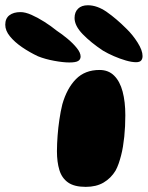

<svg xmlns="http://www.w3.org/2000/svg" viewBox="-191 -688 562 730"><path d="M135 22.5Q91.5 22.5 67.8 5.8Q44 -11 34.8 -41.5Q25.5 -72 25.5 -113Q25.5 -127.5 26.2 -142.5Q27 -157.5 28 -172.5Q29 -187.5 30.8 -202.8Q32.5 -218 34.8 -233.2Q37 -248.5 39.8 -263.2Q42.5 -278 46 -291.5Q63.5 -352.5 97.8 -387.2Q132 -422 187.5 -422Q221.5 -422 243.2 -400.2Q265 -378.5 275.2 -339.8Q285.5 -301 285.5 -250Q285.5 -229 284.5 -208.2Q283.5 -187.5 281.5 -168.2Q279.5 -149 276.5 -130.8Q273.5 -112.5 269.2 -96.2Q265 -80 260 -65.8Q255 -51.5 248.5 -39.5Q231 -10.5 203 6Q175 22.5 135 22.5ZM72.5 -450.5Q49 -450.5 15 -456.8Q-19 -463 -46.5 -474Q-78.5 -489 -107 -508.5Q-135.5 -528 -153.2 -549.8Q-171 -571.5 -171 -594Q-171 -618 -155.2 -630Q-139.5 -642 -113 -642Q-95 -642 -71.2 -631.5Q-47.5 -621 -22.2 -605Q3 -589 24.5 -571.5Q45 -558 66 -540.5Q87 -523 101.2 -505.2Q115.5 -487.5 115.5 -473Q115.5 -462 106.2 -456.2Q97 -450.5 72.5 -450.5ZM326 -451.5Q310 -451.5 287.5 -458Q265 -464.5 242 -474.5Q219 -484.5 200.5 -495.5Q154.5 -526 123.5 -558Q92.5 -590 92.5 -619.5Q92.5 -642 105.8 -655Q119 -668 143 -668Q178.5 -668 215 -642.5Q251.5 -617 289 -579.5Q313.5 -556 332.2 -526.2Q351 -496.5 351 -475Q351 -464 345.5 -457.8Q340 -451.5 326 -451.5Z"/></svg>

Font: Gluten Thin
Style: Bold
Weight: 700
Version: Version 1.300